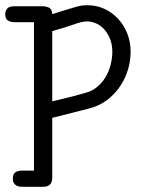

<svg xmlns="http://www.w3.org/2000/svg" viewBox="-20 -454 565 735"><path d="M0 -400Q0 -411 7 -420.5Q14 -430 36 -430H144Q155 -430 167 -425Q179 -420 180 -400Q215 -411 236.5 -417.5Q258 -424 272 -428Q286 -432 295 -433Q304 -434 314 -434Q350 -434 380 -420Q410 -406 432.5 -381.5Q455 -357 467.5 -325Q480 -293 480 -257Q480 -222 470.5 -189.5Q461 -157 443.5 -129.5Q426 -102 401.5 -80.5Q377 -59 347 -47Q341 -44 316.5 -37.5Q292 -31 263.5 -24Q235 -17 210.5 -10.5Q186 -4 180 -3V224Q180 230 179 236.5Q178 243 174.5 248.5Q171 254 164 257.5Q157 261 144 261H68Q63 261 56.5 260.5Q50 260 44 257Q38 254 33.5 247.5Q29 241 29 230Q29 219 32.5 213Q36 207 41.5 204Q47 201 53.5 200Q60 199 65 199H110V-369H37Q22 -369 11 -375Q0 -381 0 -400ZM180 -66Q191 -69 213 -74Q235 -79 258 -85Q281 -91 300 -96.5Q319 -102 324 -104Q344 -113 360 -128.5Q376 -144 387 -164Q398 -184 404 -208Q410 -232 410 -257Q410 -282 402 -303Q394 -324 381 -339.5Q368 -355 350 -363.5Q332 -372 313 -372Q294 -372 262.5 -360.5Q231 -349 180 -335Z"/></svg>

Font: CMU Typewriter Custom
Style: Regular
Weight: 500
Monospace: yes
Version: Version 0.7.0